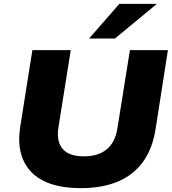

<svg xmlns="http://www.w3.org/2000/svg" viewBox="-20 -965 894 996"><path d="M398 11Q310 11 245.5 -10.5Q181 -32 141.5 -73.5Q102 -115 87.5 -174Q73 -233 85 -308L148 -705H347L283 -303Q272 -231 305 -192.5Q338 -154 414 -154Q491 -154 534.5 -191Q578 -228 589 -299L654 -705H851L787 -295Q771 -193 721.5 -125Q672 -57 591 -23Q510 11 398 11ZM442 -765 599 -945H794L576 -765Z"/></svg>

Font: Nunito Sans 10pt SemiExpanded Black
Style: Italic
Weight: 900
Width: 6
Italic angle: -9°
Designer: Vernon Adams
Foundry: Vernon Adams
Version: Version 3.101;gftools[0.9.27]